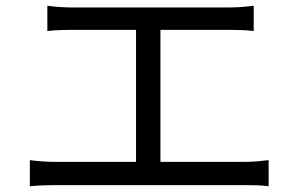

<svg xmlns="http://www.w3.org/2000/svg" viewBox="-20 -689 1040 669"><path d="M539 -125V-585H779C807 -585 839 -584 864 -581V-669C840 -666 809 -663 779 -663H229C209 -663 171 -665 145 -669V-581C170 -584 210 -585 229 -585H454V-125H172C145 -125 114 -127 84 -131V-40C115 -43 145 -44 172 -44H833C853 -44 889 -44 916 -40V-131C890 -128 863 -125 833 -125Z"/></svg>

Font: Noto Sans CJK SC Regular
Style: Regular
Weight: 400
Designer: Ryoko NISHIZUKA (kana & ideographs); Paul D. Hunt (Latin, Greek & Cyrillic); Wenlong ZHANG (bopomofo); Sandoll Communica
Foundry: Adobe Systems Incorporated
Version: Version 1.004;PS 1.004;hotconv 1.0.82;makeotf.lib2.5.63406